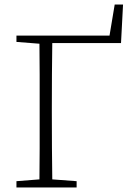

<svg xmlns="http://www.w3.org/2000/svg" viewBox="-20 -832 599 852"><path d="M53 0V-28L155 -36Q156 -104 156 -172.5Q156 -241 156 -310V-364Q156 -433 156 -501.5Q156 -570 155 -638L53 -646V-674H466L489 -812H526L517 -641H212Q211 -573 210.5 -501.5Q210 -430 210 -352V-333Q210 -249 210.5 -176.5Q211 -104 212 -36L320 -28V0Z"/></svg>

Font: Source Serif Pro Light
Style: Regular
Weight: 300
Designer: Frank Grießhammer
Foundry: Adobe Systems Incorporated
Version: Version 3.001;hotconv 1.0.111;makeotfexe 2.5.65597